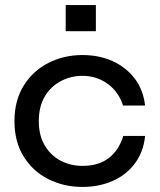

<svg xmlns="http://www.w3.org/2000/svg" viewBox="-20 -726 629 757"><path d="M552 -190Q546 -128 512.5 -82.5Q479 -37 425 -13Q371 11 305 11Q232 11 171 -19.5Q110 -50 73.5 -108.5Q37 -167 37 -248Q37 -330 73.5 -388.5Q110 -447 171 -478Q232 -509 305 -509Q371 -509 424 -485Q477 -461 511 -416.5Q545 -372 552 -310H465Q448 -364 404.5 -395.5Q361 -427 305 -427Q259 -427 219.5 -406Q180 -385 156.5 -345.5Q133 -306 133 -248Q133 -192 156.5 -152.5Q180 -113 219 -92.5Q258 -72 305 -72Q369 -72 409 -103Q449 -134 466 -190ZM358 -706V-603H239V-706Z"/></svg>

Font: Syne Med Modified
Style: Regular
Weight: 500
Designer: Lucas Descroix
Foundry: Bonjour Monde
Version: Version 2.200